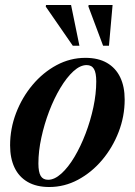

<svg xmlns="http://www.w3.org/2000/svg" viewBox="-20 -738 541 770"><path d="M322.5 -506Q374 -506 409 -485.8Q444 -465.5 462 -428.2Q480 -391 480 -338.5Q480 -271.5 455.8 -208.8Q431.5 -146 389.5 -96.2Q347.5 -46.5 293 -17.2Q238.5 12 177.5 12Q126.5 12 91.2 -8.2Q56 -28.5 38.2 -66Q20.5 -103.5 20.5 -155Q20.5 -222 44.5 -284.8Q68.5 -347.5 110.5 -397.5Q152.5 -447.5 207 -476.8Q261.5 -506 322.5 -506ZM173 -17Q198.5 -17 226 -41.8Q253.5 -66.5 278.5 -108.5Q303.5 -150.5 323.2 -202.2Q343 -254 354.5 -308Q366 -362 366 -411.5Q366 -446 356.8 -461.5Q347.5 -477 327.5 -477Q301.5 -477 274.2 -452Q247 -427 222 -385.2Q197 -343.5 177.2 -291.8Q157.5 -240 145.8 -185.8Q134 -131.5 134 -82.5Q134 -48 143.2 -32.5Q152.5 -17 173 -17ZM298.5 -554.5H272L163.5 -711.5L164.5 -718H265ZM417 -554.5H393.5L334.5 -712L335.5 -718H431.5Z"/></svg>

Font: Newsreader 60pt SemiBold
Style: Italic
Weight: 600
Italic angle: -17°
Designer: Hugues Gentile
Foundry: Production Type
Version: Version 1.003